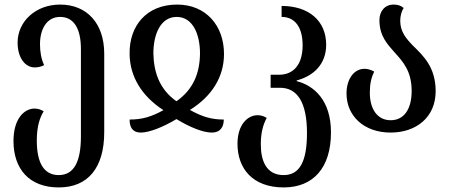

<svg xmlns="http://www.w3.org/2000/svg" viewBox="-20 -568 1971 840"><path d="M237 252C365 252 436 166 436 10V-333C436 -466 360 -548 243 -548C135 -548 57 -473 57 -382C57 -315 90 -273 132 -273C145 -273 160 -276 173 -283C160 -311 155 -342 155 -375C155 -440 184 -494 243 -494C303 -494 334 -443 334 -354V29C334 137 305 198 237 198C167 198 141 136 141 47C141 -18 155 -54 171 -81C159 -89 145 -93 131 -93C87 -93 39 -50 39 49C39 169 106 252 237 252Z M596 12C632 12 692 -11 752 -47C811 -11 869 12 906 12C947 12 959 -16 959 -45C905 -45 865 -57 811 -87C907 -147 960 -231 960 -332C960 -456 881 -548 755 -548C621 -548 545 -455 547 -332C548 -232 601 -147 695 -86C642 -57 602 -45 547 -45C547 -11 560 12 596 12ZM752 -125C678 -177 653 -251 651 -334C651 -419 683 -494 753 -494C823 -494 855 -419 855 -334C854 -248 826 -177 752 -125Z M1221 252C1350 252 1428 167 1428 11C1428 -130 1353 -194 1278 -213V-216C1353 -236 1407 -288 1407 -372C1407 -478 1330 -542 1212 -542V-494C1271 -494 1304 -448 1304 -370C1304 -282 1261 -241 1201 -241H1164V-184H1205C1281 -184 1323 -120 1323 14C1323 137 1292 198 1221 198C1146 198 1121 137 1121 63C1121 11 1132 -25 1147 -52C1135 -60 1121 -64 1107 -64C1063 -64 1019 -22 1019 61C1019 169 1085 252 1221 252Z M1689 12C1801 12 1886 -55 1886 -169C1886 -274 1832 -324 1787 -368C1757 -399 1731 -429 1731 -477C1731 -498 1737 -520 1746 -533C1736 -542 1723 -548 1702 -548C1664 -548 1640 -519 1640 -480C1640 -411 1674 -375 1708 -337C1744 -297 1781 -256 1781 -170C1781 -91 1748 -42 1689 -42C1631 -42 1598 -91 1598 -162C1598 -201 1604 -227 1617 -255C1602 -263 1588 -267 1575 -267C1527 -267 1496 -220 1496 -159C1496 -61 1572 12 1689 12Z"/></svg>

Font: Noto Serif Georgian Condensed Medium
Style: Regular
Weight: 500
Width: 3
Designer: Monotype Design Team, Akaki Razmadze
Foundry: Google LLC
Version: Version 2.003